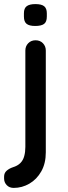

<svg xmlns="http://www.w3.org/2000/svg" viewBox="-40 -723 333 939"><path d="M184 22Q184 76 162 115Q140 154 104 175Q68 196 27 196Q6 196 -7 182.5Q-20 169 -20 150V141Q-20 123 -7.5 112Q5 101 23 95Q46 88 59.5 74.5Q73 61 78.5 40.5Q84 20 84 -4V-476Q84 -497 98 -511.5Q112 -526 134 -526Q156 -526 170 -511.5Q184 -497 184 -476ZM132 -596Q103 -596 90 -606.5Q77 -617 77 -642V-658Q77 -683 91 -693Q105 -703 133 -703Q163 -703 176 -692.5Q189 -682 189 -658V-642Q189 -616 175.5 -606Q162 -596 132 -596Z"/></svg>

Font: Quicksand SemiBold
Style: Regular
Weight: 600
Designer: Andrew Paglinawan
Foundry: Andrew Paglinawan
Version: Version 3.004